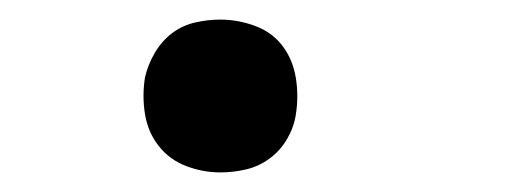

<svg xmlns="http://www.w3.org/2000/svg" viewBox="-20 -168 540 196"><path d="M205 8Q187 8 170 1.5Q153 -5 142 -19Q131 -33 128 -51.5Q125 -70 128 -89Q131 -102 138 -114Q145 -126 155.5 -134Q166 -142 179 -145Q192 -148 205 -148Q223 -148 240.5 -141.5Q258 -135 268.5 -121Q279 -107 282 -88.5Q285 -70 282 -51Q280 -38 273 -26Q266 -14 255 -6Q244 2 231 5Q218 8 205 8Z"/></svg>

Font: Iosevka Term Curly Oblique
Style: Regular
Weight: 400
Italic angle: -9°
Designer: Belleve Invis
Foundry: Belleve Invis
Version: Version 32.3.0